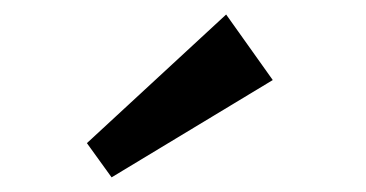

<svg xmlns="http://www.w3.org/2000/svg" viewBox="-20 -965 507 266"><path d="M134.6 -719.3 100.4 -766.7 293.3 -944.9 357.9 -854.1Z"/></svg>

Font: BioRhyme ExtraBold
Style: Regular
Weight: 800
Designer: Aoife Mooney
Foundry: Aoife Mooney Type
Version: Version 1.600;gftools[0.9.33]